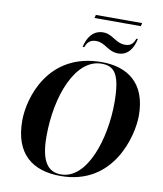

<svg xmlns="http://www.w3.org/2000/svg" viewBox="-105 -1089 1003 1184"><g transform="rotate(10 396.0 -497.0)"><path d="M393 -985H683L688 -1005H398ZM352 -797H362C370 -819 384 -847 427 -847C487 -847 509 -795 574 -795C638 -795 667 -848 679 -904H670C659 -877 647 -855 607 -855C546 -855 522 -907 462 -907C398 -907 364 -855 352 -797ZM355 11C689 11 767 -315 767 -439C767 -647 642 -725 486 -725C148 -725 64 -425 64 -285C64 -75 181 11 355 11ZM356 1C277 1 228 -55 228 -215C228 -470 323 -715 486 -715C567 -715 605 -669 605 -490C605 -269 522 1 356 1Z"/></g></svg>

Font: Noto Serif Display
Style: Bold Italic
Weight: 700
Italic angle: -12°
Designer: Monotype Design Team
Foundry: Monotype Imaging Inc.
Version: Version 2.009